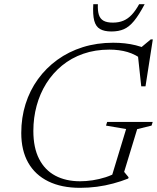

<svg xmlns="http://www.w3.org/2000/svg" viewBox="-20 -891 753 921"><path d="M364 -21.5Q392.5 -21.5 424.2 -26.2Q456 -31 487 -41Q518 -51 543.5 -66.5L511 -28.5L585 -272L488.5 -288.5L494 -306H712.5L707 -288.5L638 -271.5L575.5 -66.5L597 -40.5L595 -34.5Q561 -21 523 -10.8Q485 -0.5 445 4.8Q405 10 364 10Q275 10 211.8 -21Q148.5 -52 115.2 -110.8Q82 -169.5 82 -253Q82 -326.5 102.5 -391.8Q123 -457 161.8 -510.8Q200.5 -564.5 255 -604Q309.5 -643.5 377.2 -664.8Q445 -686 523 -686Q552.5 -686 579.2 -683Q606 -680 631.2 -673.8Q656.5 -667.5 681 -657.5L651.5 -659L703 -702H713L678 -477H657.5L640.5 -635L667.5 -601.5Q631 -630 591.5 -641.5Q552 -653 504.5 -653Q436.5 -653 379.2 -633Q322 -613 277.5 -576.5Q233 -540 202.2 -491Q171.5 -442 155.8 -384Q140 -326 140 -263Q140 -182.5 167.5 -128.8Q195 -75 245.5 -48.2Q296 -21.5 364 -21.5ZM521.5 -782.5Q550 -782.5 572 -791.8Q594 -801 612.2 -820.5Q630.5 -840 647.5 -871H674Q646.5 -819 623 -790.5Q599.5 -762 574.2 -751Q549 -740 514.5 -740Q480 -740 459.8 -751.8Q439.5 -763.5 432 -792Q424.5 -820.5 427.5 -871H449.5Q448 -840 454.2 -820.2Q460.5 -800.5 476.8 -791.5Q493 -782.5 521.5 -782.5Z"/></svg>

Font: Newsreader 16pt 16pt Light
Style: Italic
Weight: 300
Italic angle: -17°
Version: Version 1.003